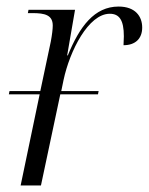

<svg xmlns="http://www.w3.org/2000/svg" viewBox="-20 -566 454 586"><path d="M7 -278H101L43 0H105L164 -278H279L281 -288H167L174 -322C193 -411 250 -524 315 -524C344 -524 358 -505 358 -455C358 -447 357 -438 357 -428C393 -428 414 -448 414 -482C414 -516 393 -546 342 -546C268 -546 223 -485 187 -397H185L209 -536H67L65 -526H79C117 -526 141 -520 141 -488C141 -478 139 -460 135 -439L103 -288H9Z"/></svg>

Font: Noto Serif Display SemiCondensed Light
Style: Italic
Weight: 300
Width: 4
Italic angle: -12°
Designer: Monotype Design Team
Foundry: Monotype Imaging Inc.
Version: Version 2.009